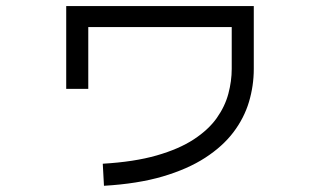

<svg xmlns="http://www.w3.org/2000/svg" viewBox="-20 -574 1040 624"><path d="M317.9 29.8 314 -41.9Q416.4 -47.9 489.2 -68.8Q562 -89.7 609.7 -121Q657.5 -152.3 684.4 -190.3Q711.3 -228.3 722.2 -269.5Q733.1 -310.8 733.1 -350V-486H266.9V-285.1H195.2V-554.2H804.8V-350Q804.8 -295.6 789.2 -243Q773.5 -190.4 738.6 -144.2Q703.7 -98.1 646.7 -61.2Q589.8 -24.3 508.5 -0.4Q427.3 23.4 317.9 29.8Z"/></svg>

Font: Murecho Thin
Style: Regular
Weight: 100
Designer: Neil Summerour
Foundry: Positype
Version: Version 1.010